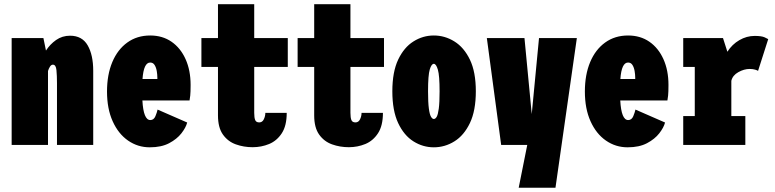

<svg xmlns="http://www.w3.org/2000/svg" viewBox="-20 -678 3625 898"><path d="M34.5 0V-500H183L195 -441.5Q213.5 -470.5 242.2 -490.8Q271 -511 307.5 -511Q364 -511 390 -466Q416 -421 416 -347V0H246.5V-289Q246.5 -324.5 244 -350Q241.5 -375.5 227.5 -375.5Q219.5 -375.5 213.8 -366.5Q208 -357.5 204.5 -346V0Z M680.5 11Q624.5 11 579 -20.5Q533.5 -52 507 -110.8Q480.5 -169.5 480.5 -250Q480.5 -328.5 505.2 -387.5Q530 -446.5 575.5 -479.2Q621 -512 682.5 -512Q740 -512 782.2 -482.8Q824.5 -453.5 848 -401.2Q871.5 -349 871.5 -280.5Q871.5 -247.5 869.8 -231.2Q868 -215 866.5 -208H646Q651 -116.5 683 -116.5Q699.5 -116.5 707 -134.8Q714.5 -153 717 -165.5L855.5 -105Q849.5 -81.5 828.5 -54.5Q807.5 -27.5 771 -8.2Q734.5 11 680.5 11ZM682.5 -385.5Q652 -385.5 646.5 -308.5H716V-314Q716 -329 713.2 -345.5Q710.5 -362 703.2 -373.8Q696 -385.5 682.5 -385.5Z M999.5 -138.5V-365H922V-500H999.5V-658.5H1169V-500H1326V-365H1169V-150Q1169 -127.5 1173.5 -116.5Q1178 -105.5 1192.5 -105.5Q1207 -105.5 1214 -120.2Q1221 -135 1221 -150H1321Q1321 -90 1298 -54.8Q1275 -19.5 1238.8 -4.5Q1202.5 10.5 1161.5 10.5Q1120 10.5 1083 -2.8Q1046 -16 1022.8 -48.5Q999.5 -81 999.5 -138.5Z M1449.5 -138.5V-365H1372V-500H1449.5V-658.5H1619V-500H1776V-365H1619V-150Q1619 -127.5 1623.5 -116.5Q1628 -105.5 1642.5 -105.5Q1657 -105.5 1664 -120.2Q1671 -135 1671 -150H1771Q1771 -90 1748 -54.8Q1725 -19.5 1688.8 -4.5Q1652.5 10.5 1611.5 10.5Q1570 10.5 1533 -2.8Q1496 -16 1472.8 -48.5Q1449.5 -81 1449.5 -138.5Z M2009 11Q1958 11 1913.8 -16.8Q1869.5 -44.5 1842.2 -102.5Q1815 -160.5 1815 -251Q1815 -341.5 1842.2 -399Q1869.5 -456.5 1913.8 -484.2Q1958 -512 2009 -512Q2060.5 -512 2105.2 -484.2Q2150 -456.5 2177.8 -399Q2205.5 -341.5 2205.5 -251Q2205.5 -160.5 2177.8 -102.5Q2150 -44.5 2105.2 -16.8Q2060.5 11 2009 11ZM2009 -121.5Q2016.5 -121.5 2022.5 -131.8Q2028.5 -142 2032.2 -170Q2036 -198 2036 -251Q2036 -324.5 2028 -352Q2020 -379.5 2009 -379.5Q1998 -379.5 1990 -353Q1982 -326.5 1982 -251Q1982 -198.5 1985.8 -170.5Q1989.5 -142.5 1995.8 -132Q2002 -121.5 2009 -121.5Z M2406 200 2446 0H2324L2257 -500H2433L2467 -144.5L2501 -500H2678L2578 200Z M2915.5 11Q2859.5 11 2814 -20.5Q2768.5 -52 2742 -110.8Q2715.5 -169.5 2715.5 -250Q2715.5 -328.5 2740.2 -387.5Q2765 -446.5 2810.5 -479.2Q2856 -512 2917.5 -512Q2975 -512 3017.2 -482.8Q3059.5 -453.5 3083 -401.2Q3106.5 -349 3106.5 -280.5Q3106.5 -247.5 3104.8 -231.2Q3103 -215 3101.5 -208H2881Q2886 -116.5 2918 -116.5Q2934.5 -116.5 2942 -134.8Q2949.5 -153 2952 -165.5L3090.5 -105Q3084.5 -81.5 3063.5 -54.5Q3042.5 -27.5 3006 -8.2Q2969.5 11 2915.5 11ZM2917.5 -385.5Q2887 -385.5 2881.5 -308.5H2951V-314Q2951 -329 2948.2 -345.5Q2945.5 -362 2938.2 -373.8Q2931 -385.5 2917.5 -385.5Z M3175.5 0V-135H3229.5V-365H3175.5V-500H3361.5L3382 -436Q3404 -470.5 3438 -490.2Q3472 -510 3509.5 -510Q3541.5 -510 3556 -503.5Q3570.5 -497 3573 -495L3525.5 -346.5Q3522.5 -349 3512 -352.2Q3501.5 -355.5 3486 -355.5Q3460 -355.5 3433.2 -340.5Q3406.5 -325.5 3400.5 -300V-135H3466V0Z"/></svg>

Font: Trispace Condensed ExtraBold
Style: Regular
Weight: 800
Width: 3
Designer: Tyler Finck
Foundry: Etcetera Type Company
Version: Version 1.210; ttfautohint (v1.8.3)